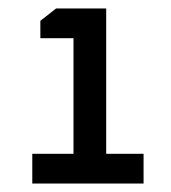

<svg xmlns="http://www.w3.org/2000/svg" viewBox="-20 -710 402 452"><path d="M56 -278V-348H153V-620H75V-661L112 -690H230V-348H318V-278Z"/></svg>

Font: Oxanium ExtraLight Medium
Style: Regular
Weight: 500
Version: Version 2.000